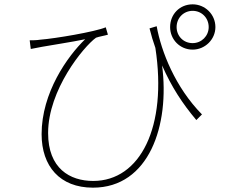

<svg xmlns="http://www.w3.org/2000/svg" viewBox="-20 -818 1040 886"><path d="M869 -798C809 -798 765 -752 765 -693C765 -636 810 -589 869 -589C926 -589 974 -636 974 -693C974 -752 926 -798 869 -798ZM869 -619C826 -619 795 -652 795 -693C795 -736 828 -768 869 -768C910 -768 943 -736 943 -693C943 -652 910 -619 869 -619ZM670 -687C678 -655 687 -625 697 -597C753 -232 627 17 410 17C302 17 202 -41 202 -204C202 -403 365 -602 423 -644C436 -649 466 -654 478 -658L468 -692C418 -671 233 -640 167 -635C148 -632 129 -632 117 -632L122 -592C141 -596 159 -599 174 -602C217 -610 312 -624 373 -637C291 -558 172 -390 172 -199C172 -51 256 48 409 48C668 48 764 -240 728 -516C772 -416 822 -340 886 -264L912 -290C789 -415 724 -580 703 -697Z"/></svg>

Font: SSpoqa Han Sans Neo Thin
Style: Regular
Weight: 100
Designer: [Spoqa Han Sans Neo] Dong-huui Kim  Younghwa Kang  Yujin Lee  [Noto Sans] Ryoko NISHIZUKA  (kana & ideographs); Paul D. 
Foundry: Spoqa (http://www.spoqa-han-sans.com)
Version: Version 1.000